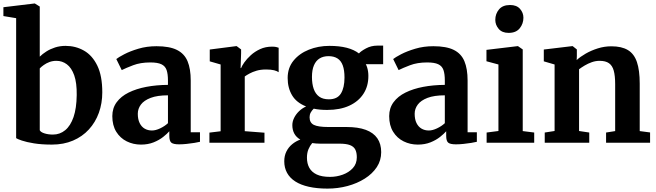

<svg xmlns="http://www.w3.org/2000/svg" viewBox="-20 -840 3863 1130"><path d="M0 -745.5V-797.5L183 -819.5H185L214 -801.5V-506.5Q230 -522.5 252.8 -537Q275.5 -551.5 304.2 -560.8Q333 -570 366 -570Q425 -570 474 -542.2Q523 -514.5 552.5 -454.2Q582 -394 582 -296.5Q582 -232 561.8 -176Q541.5 -120 503 -78Q464.5 -36 409.5 -12.5Q354.5 11 285.5 11Q225.5 11 180.5 3.8Q135.5 -3.5 108.5 -12.8Q81.5 -22 75 -27V-733ZM312 -482Q290 -482 271.2 -475Q252.5 -468 237.8 -457.5Q223 -447 214 -437.5V-73.5Q219.5 -62 241.8 -55Q264 -48 291.5 -48Q332.5 -48 363.8 -73.8Q395 -99.5 412.8 -151Q430.5 -202.5 431.5 -280.5Q432.5 -352.5 416.8 -396.8Q401 -441 373.5 -461.5Q346 -482 312 -482Z M809.5 11Q764.5 11 726 -8Q687.5 -27 664.2 -64.5Q641 -102 641 -156.5Q641 -203.5 666.5 -238.2Q692 -273 737 -295.2Q782 -317.5 841.2 -328.8Q900.5 -340 968.5 -340.5V-366Q968.5 -404.5 960.5 -427.8Q952.5 -451 930 -461.8Q907.5 -472.5 864.5 -472.5Q806.5 -472.5 763.5 -456Q720.5 -439.5 696.5 -427.5L664.5 -492.5Q676.5 -502.5 710.8 -520.5Q745 -538.5 794.2 -553.2Q843.5 -568 901 -568Q977.5 -568 1021.2 -546.2Q1065 -524.5 1083.8 -479.8Q1102.5 -435 1102.5 -366V-61.5H1157V-5.5Q1145.5 -2.5 1124 1Q1102.5 4.5 1078.2 7Q1054 9.5 1034 9.5Q1000 9.5 988.2 -0.5Q976.5 -10.5 976.5 -41V-67.5Q964 -53 940.5 -34.2Q917 -15.5 884 -2.2Q851 11 809.5 11ZM874.5 -72Q896 -72 922.5 -84.5Q949 -97 968.5 -115V-279Q906 -279 866.8 -264Q827.5 -249 809.2 -224.5Q791 -200 791 -170.5Q791 -138 801.8 -116Q812.5 -94 831.2 -83Q850 -72 874.5 -72Z M1212.5 0V-59.5L1278.5 -67.5V-460.5L1214.5 -479V-548.5L1370 -568.5H1373L1399 -549V-527L1396 -439.5H1399Q1403.5 -452 1418 -472.8Q1432.5 -493.5 1456 -515Q1479.5 -536.5 1511 -551Q1542.5 -565.5 1581 -565.5Q1595 -565.5 1604.8 -563.5Q1614.5 -561.5 1620 -559V-415Q1610.5 -422 1592.8 -426.5Q1575 -431 1546 -431Q1514 -431 1489.8 -423.8Q1465.5 -416.5 1448.5 -407.2Q1431.5 -398 1420.5 -390V-68L1536.5 -59V0Z M1907.5 270Q1845 270 1797.5 259.2Q1750 248.5 1718 228Q1686 207.5 1669.5 177.5Q1653 147.5 1653 109Q1653 77 1665.5 51.8Q1678 26.5 1699.5 8.8Q1721 -9 1747.5 -18.5Q1723.5 -32.5 1712 -54Q1700.5 -75.5 1700.5 -103.5Q1700.5 -125 1711 -146.2Q1721.5 -167.5 1739.5 -185Q1757.5 -202.5 1781.5 -213.5Q1724.5 -236 1698.8 -279.5Q1673 -323 1673 -381Q1673 -440.5 1707.2 -482.8Q1741.5 -525 1797.5 -547.5Q1853.5 -570 1918.5 -570Q1977.5 -570 2020.8 -558.8Q2064 -547.5 2092.5 -525.5Q2104 -539 2134.2 -555.2Q2164.5 -571.5 2201 -571.5H2235V-462H2133Q2138 -453 2141.2 -442Q2144.5 -431 2146.2 -419Q2148 -407 2148 -394Q2148.5 -333.5 2119.2 -288.2Q2090 -243 2035.8 -218Q1981.5 -193 1905.5 -193Q1883.5 -193 1863.8 -194.8Q1844 -196.5 1826.5 -200.5Q1815 -189.5 1808.5 -177.2Q1802 -165 1802 -150Q1802 -117.5 1827.2 -105Q1852.5 -92.5 1912.5 -92.5H2019.5Q2087.5 -92.5 2132.8 -75.8Q2178 -59 2200.8 -26Q2223.5 7 2223.5 55.5Q2223.5 104.5 2197.5 143.8Q2171.5 183 2126.8 211.2Q2082 239.5 2025.2 254.8Q1968.5 270 1907.5 270ZM1922.5 201Q1961 201 1997 188Q2033 175 2056.5 149.5Q2080 124 2080 85.5Q2080 58 2071 40.2Q2062 22.5 2039.8 14Q2017.5 5.5 1977.5 5.5H1864Q1851.5 5.5 1839.8 4.5Q1828 3.5 1817.5 2Q1804.5 17 1795.5 38.2Q1786.5 59.5 1786.5 88Q1786.5 122.5 1800.5 147.8Q1814.5 173 1844.2 187Q1874 201 1922.5 201ZM1915.5 -255.5Q1965.5 -255.5 1986.5 -289.8Q2007.5 -324 2007.5 -383.5Q2007.5 -427.5 1997.2 -455.2Q1987 -483 1966 -496.2Q1945 -509.5 1913.5 -509.5Q1883 -509.5 1861.2 -496.2Q1839.5 -483 1827.8 -455.8Q1816 -428.5 1816 -387Q1816 -346.5 1826.2 -317Q1836.5 -287.5 1858.2 -271.5Q1880 -255.5 1915.5 -255.5Z M2439 11Q2394 11 2355.5 -8Q2317 -27 2293.8 -64.5Q2270.5 -102 2270.5 -156.5Q2270.5 -203.5 2296 -238.2Q2321.5 -273 2366.5 -295.2Q2411.5 -317.5 2470.8 -328.8Q2530 -340 2598 -340.5V-366Q2598 -404.5 2590 -427.8Q2582 -451 2559.5 -461.8Q2537 -472.5 2494 -472.5Q2436 -472.5 2393 -456Q2350 -439.5 2326 -427.5L2294 -492.5Q2306 -502.5 2340.2 -520.5Q2374.5 -538.5 2423.8 -553.2Q2473 -568 2530.5 -568Q2607 -568 2650.8 -546.2Q2694.5 -524.5 2713.2 -479.8Q2732 -435 2732 -366V-61.5H2786.5V-5.5Q2775 -2.5 2753.5 1Q2732 4.5 2707.8 7Q2683.5 9.5 2663.5 9.5Q2629.5 9.5 2617.8 -0.5Q2606 -10.5 2606 -41V-67.5Q2593.5 -53 2570 -34.2Q2546.5 -15.5 2513.5 -2.2Q2480.5 11 2439 11ZM2504 -72Q2525.5 -72 2552 -84.5Q2578.5 -97 2598 -115V-279Q2535.5 -279 2496.2 -264Q2457 -249 2438.8 -224.5Q2420.5 -200 2420.5 -170.5Q2420.5 -138 2431.2 -116Q2442 -94 2460.8 -83Q2479.5 -72 2504 -72Z M2844 0V-60L2913.5 -69V-460.5L2843 -479.5V-546.5L3026.5 -568.5H3028.5L3056.5 -549V-68.5L3124 -60V0ZM2973 -646.5Q2935 -646.5 2915 -670Q2895 -693.5 2895 -723Q2895 -758.5 2916.8 -784.5Q2938.5 -810.5 2981.5 -810.5H2982.5Q3020.5 -810.5 3040.5 -787.8Q3060.5 -765 3060.5 -736Q3060.5 -700.5 3038.8 -673.5Q3017 -646.5 2974 -646.5Z M3244 -69V-460.5L3180.5 -479V-548.5L3347.5 -568.5H3350.5L3375 -549V-510.5L3374 -486.5Q3395 -506 3427.2 -524.5Q3459.5 -543 3498.2 -555.2Q3537 -567.5 3578 -567.5Q3638.5 -567.5 3675.2 -545.5Q3712 -523.5 3728.5 -475Q3745 -426.5 3745 -347.5V-68.5L3806 -60.5V0H3547V-60L3600.5 -68.5V-344.5Q3600.5 -394 3592.2 -424Q3584 -454 3564 -468Q3544 -482 3509 -482Q3485.5 -482 3463 -474Q3440.5 -466 3421.2 -454.5Q3402 -443 3388 -432.5V-69L3448 -60V0H3186V-60Z"/></svg>

Font: Merriweather Light 18pt
Style: Bold
Weight: 700
Version: Version 2.100